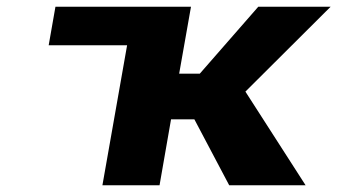

<svg xmlns="http://www.w3.org/2000/svg" viewBox="-20 -548 998 568"><path d="M555 -195 658 0H884L706 -277L958 -528H744L571 -330H510L545 -528H144L124 -414H356L283 0H452L486 -195Z"/></svg>

Font: Asimov
Style: XWidIt
Weight: 500
Designer: Google
Version: Version 2.000980; 2014